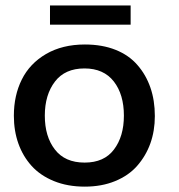

<svg xmlns="http://www.w3.org/2000/svg" viewBox="-20 -678 662 709"><path d="M293 11.2Q229.5 11.2 179.2 -9.3Q128.9 -29.8 96.7 -65.4Q64.5 -101.1 47.9 -147.9Q31.2 -194.8 31.2 -250.5Q31.2 -325.7 60.5 -384.3Q89.8 -443.4 149.9 -478.5Q210.4 -513.7 293.5 -513.7Q357.4 -513.7 407 -493.9Q456.5 -474.1 487.8 -437.5Q519 -401.9 535.4 -354.5Q551.8 -307.1 551.8 -249.5Q551.8 -194.8 535.2 -148.4Q518.6 -102.1 486.3 -65.4Q455.1 -29.8 405.3 -9.3Q355.5 11.2 293 11.2ZM292.5 -77.6Q364.7 -77.6 400.9 -126Q437.5 -174.3 437.5 -251Q437.5 -329.1 400.4 -377Q362.8 -425.3 292 -425.3Q220.2 -425.3 183.1 -377Q145.5 -328.1 145.5 -251Q145.5 -173.8 182.6 -126Q219.7 -77.6 292.5 -77.6ZM164.6 -586.9V-657.7H462.4V-586.9Z"/></svg>

Font: Ride Light
Style: Bold
Weight: 600
Version: Version 3.000